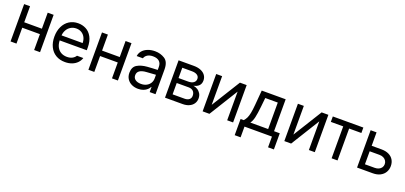

<svg xmlns="http://www.w3.org/2000/svg" viewBox="21 -1473 5405 2562"><g transform="rotate(20 2723.5 -192.5)"><path d="M151.4 -302.7H402.3V-530.3H486.3V0H402.3V-225.6H151.4V0H67.4V-530.3H151.4Z M594.7 -260.7Q594.7 -341.8 624.8 -404.5Q654.8 -467.3 709.2 -502.2Q763.7 -537.1 835 -537.1Q895 -537.1 946.8 -510.5Q998.5 -483.9 1031 -424.6Q1063.5 -365.2 1063.5 -272.5V-237.3H678.7Q680.7 -182.1 701.7 -143.1Q722.7 -104 759 -83.7Q795.4 -63.5 842.8 -63.5Q887.7 -63.5 918.7 -80.3Q949.7 -97.2 965.8 -124H1055.7Q1043 -84 1013.4 -53.5Q983.9 -22.9 940.2 -6.1Q896.5 10.7 842.8 10.7Q767.1 10.7 710.9 -22.9Q654.8 -56.6 624.8 -118.2Q594.7 -179.7 594.7 -260.7ZM978.5 -308.6Q978.5 -353 960.7 -387.9Q942.9 -422.9 910.2 -442.9Q877.4 -462.9 835 -462.9Q790.5 -462.9 756.1 -441.9Q721.7 -420.9 701.9 -385.5Q682.1 -350.1 679.2 -308.6Z M1256.8 -302.7H1507.8V-530.3H1591.8V0H1507.8V-225.6H1256.8V0H1172.9V-530.3H1256.8Z M1899.4 -306.6Q1932.6 -309.1 1973.9 -311.3Q2015.1 -313.5 2043 -314.5V-357.4Q2043 -408.7 2012.5 -436.3Q1981.9 -463.9 1922.9 -463.9Q1874.5 -463.9 1843.8 -444.1Q1813 -424.3 1803.7 -392.6H1715.8Q1721.2 -435.1 1749 -467.8Q1776.9 -500.5 1823 -518.8Q1869.1 -537.1 1926.8 -537.1Q2002.9 -537.1 2064.5 -498.3Q2126 -459.5 2126 -349.6V0H2043V-72.3H2039.1Q2029.3 -51.8 2009 -32.5Q1988.8 -13.2 1956.3 -0.2Q1923.8 12.7 1880.9 12.7Q1830.1 12.7 1789.1 -6.8Q1748 -26.4 1724.1 -63.2Q1700.2 -100.1 1700.2 -150.4Q1700.2 -232.9 1756.6 -266.6Q1813 -300.3 1899.4 -306.6ZM1895.5 -62.5Q1940.9 -62.5 1974.4 -80.6Q2007.8 -98.6 2025.4 -128.4Q2043 -158.2 2043 -192.4V-245.6L1909.2 -236.3Q1849.6 -232.4 1816.9 -210.4Q1784.2 -188.5 1784.2 -146.5Q1784.2 -106 1814.7 -84.2Q1845.2 -62.5 1895.5 -62.5Z M2260.7 -530.3H2477.5Q2534.7 -530.3 2576.9 -512.9Q2619.1 -495.6 2642.1 -463.6Q2665 -431.6 2665 -389.6Q2665 -343.3 2637.7 -315.9Q2610.4 -288.6 2562.5 -279.3Q2594.2 -274.4 2622.3 -257.6Q2650.4 -240.7 2668 -211.4Q2685.5 -182.1 2685.5 -142.6Q2685.5 -101.6 2664.3 -69.1Q2643.1 -36.6 2603.5 -18.3Q2564 0 2510.7 0H2260.7ZM2599.6 -149.4Q2599.6 -190.4 2575.9 -213.9Q2552.2 -237.3 2510.7 -237.3H2340.8V-76.2H2510.7Q2552.2 -76.2 2575.9 -95.9Q2599.6 -115.7 2599.6 -149.4ZM2581.1 -382.8Q2581.1 -416.5 2553.5 -435.3Q2525.9 -454.1 2477.5 -454.1H2340.8V-307.6H2477.5Q2525.9 -307.6 2553.5 -327.6Q2581.1 -347.7 2581.1 -382.8Z M3131.8 -530.3H3227.5V0H3143.6V-407.2L2891.6 0H2794.9V-530.3H2878.9V-123Z M3305.7 -77.1H3349.6Q3372.1 -100.1 3385.7 -128.9Q3399.4 -157.7 3408.4 -203.1Q3417.5 -248.5 3423.8 -322.3L3441.4 -530.3H3781.2V-77.1H3862.3V152.3H3779.3V0H3389.6V152.3H3305.7ZM3697.3 -77.1V-453.1H3519.5L3505.9 -322.3Q3495.6 -225.6 3482.7 -168.2Q3469.7 -110.8 3444.3 -77.1Z M4292 -530.3H4387.7V0H4303.7V-407.2L4051.8 0H3955.1V-530.3H4039.1V-123Z M4450.7 -530.3H4884.3V-453.1H4710.4V0H4626.5V-453.1H4450.7Z M5404.8 -171.9Q5404.8 -123.5 5382.1 -84.5Q5359.4 -45.4 5315.7 -22.7Q5272 0 5211.4 0H4987.8V-530.3H5071.8V-339.8H5211.4Q5272.5 -339.8 5316.2 -318.6Q5359.9 -297.4 5382.3 -259.3Q5404.8 -221.2 5404.8 -171.9ZM5211.4 -77.1Q5242.7 -77.1 5267.3 -88.6Q5292 -100.1 5305.9 -120.8Q5319.8 -141.6 5319.8 -168Q5319.8 -194.8 5305.9 -216.3Q5292 -237.8 5267.3 -249.8Q5242.7 -261.7 5211.4 -261.7H5071.8V-77.1Z"/></g></svg>

Font: Pretendard GOV
Style: Regular
Weight: 400
Designer: Base glyphs from Inter by Rasmus Andersson; Hangeul glyphs from Noto Sans CJK(Source Han Sans) by Jang Soo-young and Kan
Foundry: Kil Hyung-jin
Version: Version 1.309